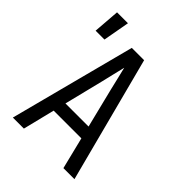

<svg xmlns="http://www.w3.org/2000/svg" viewBox="-229 -937 1058 1058"><g transform="rotate(45 300.0 -408.0)"><path d="M60 0 188 -490 252 -735H348L412 -490L540 0H454L408 -186H192L146 0ZM390 -260 333 -490Q325 -525 316.5 -559.5Q308 -594 300 -628Q292 -594 283.5 -559.5Q275 -525 267 -490L210 -260ZM44 -661 56 -816H141L113 -661Z"/></g></svg>

Font: Iosevka Fixed Extended
Style: Regular
Weight: 400
Width: 7
Monospace: yes
Designer: Belleve Invis
Foundry: Belleve Invis
Version: Version 24.1.1; ttfautohint (v1.8.4)